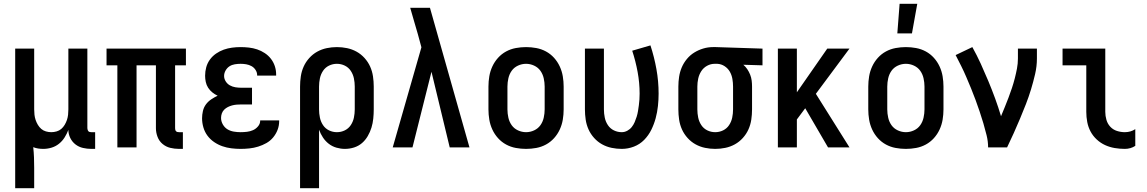

<svg xmlns="http://www.w3.org/2000/svg" viewBox="-20 -776 6040 1011"><path d="M60 215V-520H160V-200Q160 -186 161.5 -172Q163 -158 167.5 -144.5Q172 -131 179.5 -118.5Q187 -106 197.5 -97Q208 -88 222 -84Q236 -80 250 -80Q264 -80 278 -84Q292 -88 302.5 -97Q313 -106 320.5 -118.5Q328 -131 332.5 -144.5Q337 -158 338.5 -172Q340 -186 340 -200V-520H440V-101Q440 -97 441.5 -92.5Q443 -88 445.5 -85Q448 -82 452.5 -81Q457 -80 461 -80H481V8H461Q439 8 417 3Q395 -2 377.5 -15.5Q360 -29 350 -49.5Q340 -70 340 -92Q332 -71 320 -52Q308 -33 290.5 -19Q273 -5 251.5 1.5Q230 8 208 8Q194 8 181 6Q168 4 155 -1Q158 26 159 53Q160 80 160 108V215Z M943 8H923Q899 8 876.5 2.5Q854 -3 836 -18Q818 -33 809.5 -55.5Q801 -78 801 -101V-432H699V0H598V-432H541V-520H959V-432H902V-101Q902 -97 903 -92.5Q904 -88 907 -85Q910 -82 914 -81Q918 -80 923 -80H943Z M1247 8Q1223 8 1198.5 5Q1174 2 1151 -6Q1128 -14 1107.5 -28Q1087 -42 1072.5 -61.5Q1058 -81 1051 -105Q1044 -129 1044 -153Q1044 -172 1048.5 -191.5Q1053 -211 1064.5 -226.5Q1076 -242 1092.5 -253Q1109 -264 1126 -272Q1111 -279 1098 -289.5Q1085 -300 1076 -314Q1067 -328 1063.5 -344.5Q1060 -361 1060 -377Q1060 -400 1066 -422Q1072 -444 1085.5 -462.5Q1099 -481 1118 -494Q1137 -507 1158 -514.5Q1179 -522 1201.5 -525Q1224 -528 1247 -528Q1269 -528 1291 -525.5Q1313 -523 1334 -516Q1355 -509 1374 -496.5Q1393 -484 1406.5 -466.5Q1420 -449 1427 -428Q1434 -407 1434 -385V-378H1334V-381Q1334 -395 1325.5 -408Q1317 -421 1304 -428Q1291 -435 1276.5 -437.5Q1262 -440 1247 -440Q1232 -440 1216.5 -437.5Q1201 -435 1188.5 -427Q1176 -419 1168 -405Q1160 -391 1160 -376Q1160 -361 1168.5 -347.5Q1177 -334 1190.5 -326.5Q1204 -319 1219.5 -316.5Q1235 -314 1250 -314H1307V-226H1250Q1238 -226 1226 -225Q1214 -224 1202.5 -221Q1191 -218 1180 -212.5Q1169 -207 1160.5 -198.5Q1152 -190 1148 -178.5Q1144 -167 1144 -155Q1144 -137 1153.5 -120.5Q1163 -104 1178 -95Q1193 -86 1211 -83Q1229 -80 1247 -80Q1264 -80 1280.5 -82Q1297 -84 1312 -90.5Q1327 -97 1338.5 -110.5Q1350 -124 1350 -140V-142H1450V-138Q1450 -114 1441.5 -92Q1433 -70 1418 -52Q1403 -34 1382.5 -22.5Q1362 -11 1339.5 -4Q1317 3 1293.5 5.5Q1270 8 1247 8Z M1560 215V-320Q1560 -347 1564 -374Q1568 -401 1579 -425.5Q1590 -450 1608.5 -470.5Q1627 -491 1650.5 -504Q1674 -517 1700.5 -522.5Q1727 -528 1754 -528Q1781 -528 1807.5 -522.5Q1834 -517 1857.5 -504Q1881 -491 1899.5 -470.5Q1918 -450 1929 -425.5Q1940 -401 1944 -374Q1948 -347 1948 -320V-200Q1948 -176 1945.5 -151.5Q1943 -127 1936 -104Q1929 -81 1916.5 -59.5Q1904 -38 1886 -22.5Q1868 -7 1844.5 0.5Q1821 8 1796 8Q1774 8 1751.5 1.5Q1729 -5 1711 -19Q1693 -33 1680.5 -52Q1668 -71 1660 -93V215ZM1754 -80Q1776 -80 1795.5 -89.5Q1815 -99 1827 -117Q1839 -135 1843.5 -156.5Q1848 -178 1848 -200V-320Q1848 -342 1843.5 -363.5Q1839 -385 1827 -403Q1815 -421 1795.5 -430.5Q1776 -440 1754 -440Q1732 -440 1712.5 -430.5Q1693 -421 1681 -403Q1669 -385 1664.5 -363.5Q1660 -342 1660 -320V-200Q1660 -178 1664.5 -156.5Q1669 -135 1681 -117Q1693 -99 1712.5 -89.5Q1732 -80 1754 -80Z M2048 0 2199 -527 2180 -597Q2170 -631 2160 -665.5Q2150 -700 2140 -735H2244L2452 0H2348L2252 -398L2152 0Z M2750 8Q2723 8 2696 3Q2669 -2 2645 -15Q2621 -28 2602.5 -48.5Q2584 -69 2572.5 -94Q2561 -119 2556.5 -146Q2552 -173 2552 -200V-320Q2552 -347 2556.5 -374Q2561 -401 2572.5 -426Q2584 -451 2602.5 -471.5Q2621 -492 2645 -505Q2669 -518 2696 -523Q2723 -528 2750 -528Q2777 -528 2804 -523Q2831 -518 2855 -505Q2879 -492 2897.5 -471.5Q2916 -451 2927.5 -426Q2939 -401 2943.5 -374Q2948 -347 2948 -320V-200Q2948 -173 2943.5 -146Q2939 -119 2927.5 -94Q2916 -69 2897.5 -48.5Q2879 -28 2855 -15Q2831 -2 2804 3Q2777 8 2750 8ZM2750 -80Q2772 -80 2792.5 -89.5Q2813 -99 2825.5 -116.5Q2838 -134 2843 -156Q2848 -178 2848 -200V-320Q2848 -342 2843 -364Q2838 -386 2825.5 -403.5Q2813 -421 2792.5 -430.5Q2772 -440 2750 -440Q2728 -440 2707.5 -430.5Q2687 -421 2674.5 -403.5Q2662 -386 2657 -364Q2652 -342 2652 -320V-200Q2652 -178 2657 -156Q2662 -134 2674.5 -116.5Q2687 -99 2707.5 -89.5Q2728 -80 2750 -80Z M3254 8Q3227 8 3200.5 2.5Q3174 -3 3150.5 -16Q3127 -29 3108.5 -49.5Q3090 -70 3079 -94.5Q3068 -119 3064 -146Q3060 -173 3060 -200V-520H3160V-200Q3160 -178 3164.5 -156.5Q3169 -135 3181 -117Q3193 -99 3212.5 -89.5Q3232 -80 3254 -80Q3269 -80 3283 -87.5Q3297 -95 3306.5 -107Q3316 -119 3322 -133Q3328 -147 3332.5 -161.5Q3337 -176 3339.5 -191.5Q3342 -207 3344 -222Q3346 -237 3347 -252Q3348 -267 3348 -283Q3348 -340 3337.5 -397Q3327 -454 3309 -509L3405 -537Q3425 -476 3436.5 -412Q3448 -348 3448 -283Q3448 -251 3444.5 -218Q3441 -185 3432.5 -153.5Q3424 -122 3409.5 -92.5Q3395 -63 3372 -39.5Q3349 -16 3318 -4Q3287 8 3254 8Z M3746 8Q3719 8 3692.5 2.5Q3666 -3 3642.5 -16Q3619 -29 3600.5 -49.5Q3582 -70 3571 -94.5Q3560 -119 3556 -146Q3552 -173 3552 -200V-320Q3552 -346 3556 -372Q3560 -398 3570 -421.5Q3580 -445 3597 -465.5Q3614 -486 3636 -499.5Q3658 -513 3683 -520.5Q3708 -528 3734 -528H3750L3995 -520V-432L3894 -435Q3906 -425 3915 -411.5Q3924 -398 3930 -383Q3936 -368 3938 -352Q3940 -336 3940 -320V-200Q3940 -173 3936 -146Q3932 -119 3921 -94.5Q3910 -70 3891.5 -49.5Q3873 -29 3849.5 -16Q3826 -3 3799.5 2.5Q3773 8 3746 8ZM3746 -80Q3768 -80 3787.5 -89.5Q3807 -99 3819 -117Q3831 -135 3835.5 -156.5Q3840 -178 3840 -200V-320Q3840 -340 3836.5 -360.5Q3833 -381 3823 -398.5Q3813 -416 3795.5 -427.5Q3778 -439 3757 -440H3743Q3722 -440 3703 -429.5Q3684 -419 3672.5 -401Q3661 -383 3656.5 -362Q3652 -341 3652 -320V-200Q3652 -178 3656.5 -156.5Q3661 -135 3673 -117Q3685 -99 3704.5 -89.5Q3724 -80 3746 -80Z M4340 0 4220 -206 4176 -147V0H4076V-520H4176V-290L4336 -520H4453L4276 -282L4453 0Z M4750 8Q4723 8 4696 3Q4669 -2 4645 -15Q4621 -28 4602.5 -48.5Q4584 -69 4572.5 -94Q4561 -119 4556.5 -146Q4552 -173 4552 -200V-320Q4552 -347 4556.5 -374Q4561 -401 4572.5 -426Q4584 -451 4602.5 -471.5Q4621 -492 4645 -505Q4669 -518 4696 -523Q4723 -528 4750 -528Q4777 -528 4804 -523Q4831 -518 4855 -505Q4879 -492 4897.5 -471.5Q4916 -451 4927.5 -426Q4939 -401 4943.5 -374Q4948 -347 4948 -320V-200Q4948 -173 4943.5 -146Q4939 -119 4927.5 -94Q4916 -69 4897.5 -48.5Q4879 -28 4855 -15Q4831 -2 4804 3Q4777 8 4750 8ZM4750 -80Q4772 -80 4792.5 -89.5Q4813 -99 4825.5 -116.5Q4838 -134 4843 -156Q4848 -178 4848 -200V-320Q4848 -342 4843 -364Q4838 -386 4825.5 -403.5Q4813 -421 4792.5 -430.5Q4772 -440 4750 -440Q4728 -440 4707.5 -430.5Q4687 -421 4674.5 -403.5Q4662 -386 4657 -364Q4652 -342 4652 -320V-200Q4652 -178 4657 -156Q4662 -134 4674.5 -116.5Q4687 -99 4707.5 -89.5Q4728 -80 4750 -80ZM4705 -600 4717 -756H4810L4782 -600Z M5183 0Q5183 -32 5175 -64Q5167 -96 5158 -127Q5149 -158 5138.5 -188.5Q5128 -219 5117 -249.5Q5106 -280 5093.5 -310Q5081 -340 5068.5 -369.5Q5056 -399 5041.5 -428Q5027 -457 5012 -486L5100 -528Q5124 -485 5144.5 -440Q5165 -395 5184 -349.5Q5203 -304 5220 -257.5Q5237 -211 5251 -164Q5261 -188 5271 -212.5Q5281 -237 5290.5 -262Q5300 -287 5308.5 -312.5Q5317 -338 5323.5 -363.5Q5330 -389 5335 -415Q5340 -441 5340 -468V-520H5440V-468Q5440 -427 5430.5 -386Q5421 -345 5409 -305.5Q5397 -266 5382 -227.5Q5367 -189 5351 -151Q5335 -113 5318 -75Q5301 -37 5283 0Z M5903 8Q5876 8 5849.5 3.5Q5823 -1 5799 -12Q5775 -23 5755 -41.5Q5735 -60 5722.5 -83.5Q5710 -107 5705 -133.5Q5700 -160 5700 -187V-432H5575V-520H5800V-187Q5800 -166 5806 -145Q5812 -124 5826.5 -108.5Q5841 -93 5861.5 -86.5Q5882 -80 5903 -80Q5918 -80 5932 -84Q5946 -88 5958 -96V-8Q5946 0 5932 4Q5918 8 5903 8Z"/></svg>

Font: Iosevka Semibold
Style: Regular
Weight: 600
Monospace: yes
Designer: Belleve Invis
Foundry: Belleve Invis
Version: Version 33.2.3; ttfautohint (v1.8.4)